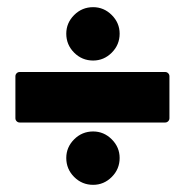

<svg xmlns="http://www.w3.org/2000/svg" viewBox="-20 -578 516 536"><path d="M165 -484Q165 -514 187 -536Q209 -558 240 -558Q270 -558 292 -536Q314 -514 314 -484Q314 -453 292 -431Q270 -409 240 -409Q209 -409 187 -431Q165 -453 165 -484ZM453 -365V-248Q453 -243 449.5 -239.5Q446 -236 441 -236H35Q30 -236 26.5 -239.5Q23 -243 23 -248V-365Q23 -370 26.5 -373.5Q30 -377 35 -377H441Q446 -377 449.5 -373.5Q453 -370 453 -365ZM165 -137Q165 -167 187 -189Q209 -211 240 -211Q270 -211 292 -189Q314 -167 314 -137Q314 -106 292 -84Q270 -62 240 -62Q209 -62 187 -84Q165 -106 165 -137Z"/></svg>

Font: BARLOWEXTRABOLD
Style: Regular
Weight: 800
Designer: Jeremy Tribby
Foundry: Tribby Type
Version: Version 1.422